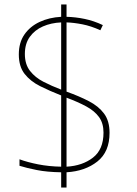

<svg xmlns="http://www.w3.org/2000/svg" viewBox="-20 -779 610 857"><path d="M253 -10Q190 -11 144.5 -20Q99 -29 67 -39V-68Q102 -55 150 -45.5Q198 -36 253 -35V-353Q202 -373 159 -394.5Q116 -416 90 -449Q64 -482 64 -536Q64 -589 89 -625Q114 -661 156.5 -681Q199 -701 253 -704V-759H277V-704Q317 -703 358 -694.5Q399 -686 439 -667L428 -644Q386 -663 347.5 -670.5Q309 -678 277 -679V-370Q333 -350 376.5 -327.5Q420 -305 444.5 -272Q469 -239 469 -186Q469 -101 414.5 -58Q360 -15 277 -10V58H253ZM253 -679Q208 -677 171.5 -661Q135 -645 113 -614.5Q91 -584 91 -538Q91 -492 114 -462.5Q137 -433 174 -414Q211 -395 253 -379ZM277 -35Q348 -39 395 -75.5Q442 -112 442 -187Q442 -229 422 -256.5Q402 -284 365 -304Q328 -324 277 -343Z"/></svg>

Font: Noto Sans Khmer UI Thin
Style: Regular
Weight: 100
Designer: Danh Hong and the Monotype Design Team
Foundry: Monotype Imaging Inc.
Version: Version 2.002; ttfautohint (v1.8.4.7-5d5b)